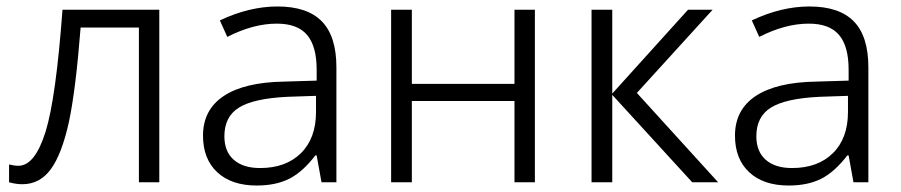

<svg xmlns="http://www.w3.org/2000/svg" viewBox="-20 -563 2784 593"><path d="M8 0V-55Q24 -51 37 -51Q88 -51 121 -157Q153 -261 173 -533H472V0H409V-478H229Q214 -286 193 -187Q171 -87 137 -40.5Q103 6 49 6Q30 6 8 0Z M607 -144Q607 -224 671 -266.5Q735 -309 858 -311L958 -314V-348Q958 -420 928.5 -455Q899 -490 835 -490Q762 -490 682 -449L659 -500Q750 -543 837 -543Q929 -543 974 -497Q1019 -451 1019 -355V0H973L958 -83H954Q915 -32 873.5 -11Q832 10 773 10Q695 10 651 -31Q607 -72 607 -144ZM956 -217V-267L868 -264Q764 -259 718.5 -231Q673 -203 673 -142Q673 -95 702 -69.5Q731 -44 783 -44Q863 -44 909.5 -90Q956 -136 956 -217Z M1188 -533H1252V-304H1569V-533H1632V0H1569V-251H1252V0H1188Z M1807 -533H1871V-274L2105 -533H2181L1947 -276L2198 0H2118L1871 -270V0H1807Z M2250 -144Q2250 -224 2314 -266.5Q2378 -309 2501 -311L2601 -314V-348Q2601 -420 2571.5 -455Q2542 -490 2478 -490Q2405 -490 2325 -449L2302 -500Q2393 -543 2480 -543Q2572 -543 2617 -497Q2662 -451 2662 -355V0H2616L2601 -83H2597Q2558 -32 2516.5 -11Q2475 10 2416 10Q2338 10 2294 -31Q2250 -72 2250 -144ZM2599 -217V-267L2511 -264Q2407 -259 2361.5 -231Q2316 -203 2316 -142Q2316 -95 2345 -69.5Q2374 -44 2426 -44Q2506 -44 2552.5 -90Q2599 -136 2599 -217Z"/></svg>

Font: OpenSansMMV
Style: Light
Weight: 300
Foundry: Ascender Corporation
Version: Version 4.001